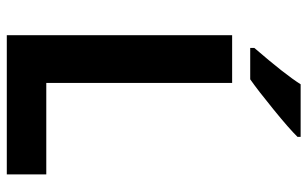

<svg xmlns="http://www.w3.org/2000/svg" viewBox="-190 -715 905 565"><g transform="rotate(90 262.5 -432.5)"><path d="M83.5 0V-663.1H224.1V-116.2H493.2V0ZM121.1 -716.3V-728.5Q199.2 -818.8 228 -864.7H382.8V-855.5Q359.4 -831.5 302.5 -785.2Q245.6 -738.8 213.4 -716.3Z"/></g></svg>

Font: Bpm'online Open Sans
Style: Bold
Weight: 700
Foundry: Ascender Corporation
Version: Version 1.10